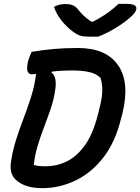

<svg xmlns="http://www.w3.org/2000/svg" viewBox="-20 -970 730 1000"><path d="M610 -351Q580 -228 517 -148Q454 -68 371.5 -29Q289 10 199 10Q152 10 117 -2Q82 -14 60 -36Q44 -52 38.5 -73Q33 -94 37 -125Q45 -182 62.5 -238Q80 -294 101.5 -350Q123 -406 141.5 -464Q160 -522 168 -585Q153 -583 147 -583Q109 -583 127 -654Q131 -668 135.5 -679Q140 -690 145 -700Q205 -710 260.5 -715Q316 -720 386 -720Q532 -720 594.5 -631Q657 -542 618 -381ZM156 -111Q169 -107 183.5 -105.5Q198 -104 217 -104Q278 -104 331 -131Q384 -158 425 -217.5Q466 -277 490 -374L494 -389Q506 -435 510 -464Q514 -493 512.5 -515.5Q511 -538 504 -564Q481 -587 443.5 -595Q406 -603 356 -603Q326 -603 299.5 -601.5Q273 -600 251 -597L248 -592Q279 -570 267 -499Q260 -450 243.5 -402Q227 -354 208.5 -305.5Q190 -257 175.5 -208.5Q161 -160 156 -111ZM491 -779H443Q416 -779 397.5 -784.5Q379 -790 355 -809Q325 -832 300 -863.5Q275 -895 261 -934Q287 -949 320 -949Q341 -949 355.5 -944Q370 -939 383 -925Q397 -907 413 -891Q429 -875 456 -857H464Q512 -882 544 -905.5Q576 -929 597 -950H632Q668 -950 680 -943Q692 -936 690 -923Q689 -914 680 -901.5Q671 -889 651 -873Q617 -845 576 -820.5Q535 -796 491 -779Z"/></svg>

Font: Recursive Sn Csl St SmB
Style: Italic
Weight: 600
Italic angle: -15°
Version: Version 1.079;hotconv 1.0.112;makeotfexe 2.5.65598; ttfautoh